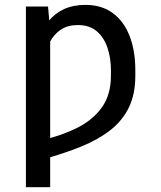

<svg xmlns="http://www.w3.org/2000/svg" viewBox="-20 -573 668 796"><path d="M188 -444.3V203.1H87.4V-545.9H179.2ZM163.1 -332 115.2 -293.5Q121.1 -354.5 137.2 -402.3Q153.3 -450.2 180.2 -483.9Q207 -517.6 245.4 -535.2Q283.7 -552.7 334 -552.7Q401.4 -552.7 447.5 -518.8Q493.7 -484.9 517.3 -423.8Q541 -362.8 541 -282.2V-258.8Q541 -182.6 514.4 -127.7Q487.8 -72.8 437.5 -33.4Q387.2 5.9 316.2 34.7Q245.1 63.5 155.8 88.4L154.8 7.8Q236.8 -11.2 301.3 -43.7Q365.7 -76.2 402.8 -128.4Q439.9 -180.7 439.9 -258.8V-282.2Q439.9 -332.5 425.5 -375.2Q411.1 -418 380.9 -443.6Q350.6 -469.2 302.7 -469.2Q260.7 -469.2 232.4 -450.2Q204.1 -431.2 187.3 -399.9Q170.4 -368.7 163.1 -332Z"/></svg>

Font: Inter 17pt
Style: Regular
Weight: 400
Version: Version 4.001;git-66647c0bb